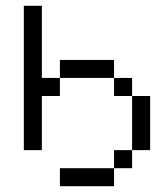

<svg xmlns="http://www.w3.org/2000/svg" viewBox="-20 -520 540 665"><path d="M375 62.5H187.5V125H375ZM375 62.5H437.5V0H375ZM437.5 0H500V-187.5H437.5ZM62.5 -500Q62.5 -500 62.5 0H125V-187.5H187.5V-250H125Q125 -250 125 -500ZM437.5 -187.5V-250H375V-187.5ZM187.5 -250H375V-312.5H187.5Z"/></svg>

Font: CalcUnifontExMono
Style: Regular
Weight: 500
Version: Version 15.0.06